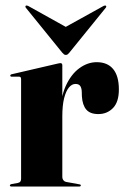

<svg xmlns="http://www.w3.org/2000/svg" viewBox="-20 -681 460 701"><path d="M200.5 -260Q200.5 -324 220 -367Q239.5 -410 269.8 -432Q300 -454 333 -454Q372.5 -454 393.2 -428.8Q414 -403.5 414 -354.5Q414 -308.5 392.5 -286.5Q371 -264.5 339 -264.5Q309 -264.5 295 -281Q281 -297.5 279 -329L278.5 -346.5Q278 -359.5 273 -367Q268 -374.5 255.5 -374.5Q242.5 -374.5 231.8 -361.8Q221 -349 214.2 -322.8Q207.5 -296.5 207.5 -256ZM207.5 -443V-283.5V-34.5Q207.5 -28.5 211 -23.5Q214.5 -18.5 220.5 -17L270 -8Q273 -7.5 274 -6.5Q275 -5.5 275 -4Q275 -2 273.5 -1Q272 0 269 0H21.5Q19 0 17.5 -1.2Q16 -2.5 16 -4Q16 -5.5 17.8 -7Q19.5 -8.5 22.5 -9L45 -13Q52 -14.5 54.5 -18.5Q57 -22.5 57 -28V-392Q57 -396 55.5 -398.5Q54 -401 50 -401H22Q20 -401 18.8 -402.2Q17.5 -403.5 17.5 -405Q17.5 -406.5 18.8 -408Q20 -409.5 23 -410L189 -448.5Q193.5 -449.5 196 -450Q198.5 -450.5 201 -450.5Q204.5 -450.5 206 -448.2Q207.5 -446 207.5 -443ZM258.5 -561.5 82.5 -659.5Q80 -660.5 77.8 -660.8Q75.5 -661 74 -660Q73 -659 72.8 -657Q72.5 -655 74.5 -652.5L207.5 -488.5Q211 -484.5 213.8 -482.5Q216.5 -480.5 220 -480.5Q224.5 -480.5 227 -482.5Q229.5 -484.5 233 -488.5L366 -652.5Q368 -655 368 -657Q368 -659 366.5 -660Q365.5 -661 363.2 -660.8Q361 -660.5 358.5 -659.5L181.5 -561.5Z"/></svg>

Font: Fraunces 120pt
Style: Bold
Weight: 700
Version: Version 1.000;[b76b70a41]